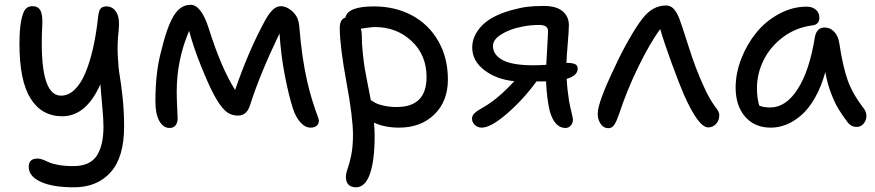

<svg xmlns="http://www.w3.org/2000/svg" viewBox="-20 -528 3687 809"><path d="M292 261.2Q201.7 261.2 151.4 238Q101.1 214.8 101.1 174.8Q101.1 140.1 138.2 140.1Q148.9 140.1 161.6 145Q174.3 149.9 186.8 156Q199.2 162.1 226.3 167Q253.4 171.9 289.1 171.9Q358.4 171.9 387.2 128.9Q416 85.9 416 4.9Q416 -26.4 410.4 -85Q404.8 -143.6 402.8 -172.9Q343.3 -38.1 242.2 -38.1Q155.8 -38.1 108.9 -112.8Q62 -187.5 62 -342.8Q62 -406.2 69.6 -442.6Q77.1 -479 88.1 -490.5Q99.1 -502 116.2 -502Q140.1 -502 150.1 -484.1Q160.2 -466.3 158.2 -423.8Q142.6 -125 236.8 -125Q268.1 -125 294.2 -149.9Q320.3 -174.8 339.4 -220Q358.4 -265.1 371.8 -324Q385.3 -382.8 393.1 -454.1Q396 -482.4 403.6 -491.7Q411.1 -501 429.2 -501Q454.6 -501 470 -477.1Q485.4 -453.1 480 -399.9Q473.6 -346.2 476.3 -292.5Q479 -238.8 484.9 -206.1Q490.7 -173.3 496.8 -115.5Q502.9 -57.6 502.9 4.9Q502.9 134.8 446 198Q389.2 261.2 292 261.2Z M693.8 11.2Q668.5 11.2 651.6 -17.8Q634.8 -46.9 634.8 -101.1Q634.8 -217.3 656.7 -303.2Q683.6 -416 712.2 -461.9Q740.7 -507.8 782.7 -507.8Q828.1 -507.8 859.9 -407.2Q912.6 -240.2 970.7 -148.9Q1023.4 -302.7 1086.9 -422.9Q1108.9 -466.3 1126.5 -484.1Q1144 -502 1163.6 -502Q1185.1 -502 1207.5 -483.9Q1222.7 -471.7 1231.2 -455.1Q1239.7 -438.5 1241.7 -409.2Q1252.4 -279.3 1274.9 -183.1Q1284.2 -141.6 1296.4 -103Q1308.6 -64.5 1316.2 -44.7Q1323.7 -24.9 1323.7 -20Q1323.7 -6.3 1314.5 1.7Q1305.2 9.8 1288.6 9.8Q1265.6 9.8 1245.6 -12.7Q1225.6 -35.2 1213.9 -71.8Q1195.8 -128.4 1179.7 -212.6Q1163.6 -296.9 1157.7 -387.2Q1072.8 -210 1032.7 -82Q1018.6 -41 982.9 -41Q949.7 -41 926.8 -63.5Q903.8 -85.9 880.9 -129.9Q859.4 -169.4 826.9 -250.2Q794.4 -331.1 776.9 -397.9Q724.6 -275.9 724.6 -142.1Q724.6 -112.8 726.6 -74.5Q728.5 -36.1 728.5 -29.8Q728.5 -11.7 720 -0.2Q711.4 11.2 693.8 11.2Z M1479.5 261.2Q1460 261.2 1448.7 250.2Q1437.5 239.3 1437.5 216.8Q1437.5 202.6 1444.8 182.6Q1452.1 162.6 1459.7 127Q1467.3 91.3 1467.3 40Q1467.3 -32.7 1439.9 -180.9Q1412.6 -329.1 1411.6 -405.8Q1410.2 -446.3 1435.5 -454.1Q1444.8 -501 1555.7 -501Q1643.6 -501 1714.1 -464.1Q1784.7 -427.2 1825.9 -356.4Q1867.2 -285.6 1867.2 -192.9Q1867.2 -101.1 1810.1 -45.7Q1752.9 9.8 1661.6 9.8Q1601.6 9.8 1555.7 -11.2Q1558.6 15.6 1558.6 45.9Q1558.6 147.9 1538.8 204.6Q1519 261.2 1479.5 261.2ZM1504.4 -378.9Q1504.4 -343.3 1508.8 -302.5Q1513.2 -261.7 1516.8 -239.7Q1520.5 -217.8 1530.5 -167.7Q1540.5 -117.7 1542.5 -106Q1557.1 -97.2 1564.9 -92.8Q1572.8 -88.4 1596.9 -82.8Q1621.1 -77.1 1651.4 -77.1Q1777.3 -77.1 1777.3 -203.1Q1777.3 -296.4 1714.1 -355.2Q1650.9 -414.1 1559.6 -414.1Q1547.9 -414.1 1525.1 -410.6Q1502.4 -407.2 1500.5 -407.2Q1504.4 -395.5 1504.4 -378.9Z M2009.8 9.8Q1993.2 9.8 1981 -1.5Q1968.8 -12.7 1968.8 -28.8Q1968.8 -40 1978.8 -50.3Q1988.8 -60.5 2013.7 -74.2Q2076.2 -108.9 2147 -186Q2073.2 -192.9 2021.5 -231.9Q1969.7 -271 1969.7 -328.1Q1969.7 -376.5 2009.3 -418.7Q2048.8 -460.9 2133.8 -484.9Q2174.3 -496.1 2203.1 -499.5Q2231.9 -502.9 2271 -502.9Q2324.7 -502.9 2350.8 -480.5Q2377 -458 2377 -421.9Q2377 -399.4 2372.1 -342.8Q2367.2 -286.1 2366.7 -263.2Q2389.6 -263.2 2401.9 -258.3Q2414.1 -253.4 2414.1 -238.8Q2414.1 -209 2367.7 -195.8Q2370.1 -150.4 2377.9 -101.1Q2379.9 -89.4 2384 -71.8Q2388.2 -54.2 2391.1 -41.5Q2394 -28.8 2394 -23.9Q2394 -9.3 2385 1Q2376 11.2 2362.8 11.2Q2317.4 11.2 2296.9 -58.1Q2284.2 -108.4 2280.8 -185.1H2272H2240.7Q2185.1 -108.9 2116.7 -49.6Q2048.3 9.8 2009.8 9.8ZM2057.1 -335Q2057.1 -296.9 2097.9 -274.9Q2138.7 -252.9 2228 -252.9Q2245.6 -252.9 2281.7 -254.9Q2282.7 -278.8 2285.9 -331.1Q2289.1 -383.3 2289.1 -397Q2289.1 -422.9 2252 -422.9Q2213.9 -422.9 2176.8 -415Q2126 -404.8 2091.6 -382.8Q2057.1 -360.8 2057.1 -335Z M2543 12.2Q2523.4 12.2 2511 -5.9Q2498.5 -23.9 2498.5 -48.8Q2498.5 -96.2 2569.8 -244.1Q2597.7 -305.2 2631.1 -363.5Q2664.6 -421.9 2687.5 -450.2Q2729.5 -504.9 2786.6 -504.9Q2805.7 -504.9 2818.8 -490.5Q2832 -476.1 2842.8 -448.2Q2852.5 -422.9 2875.2 -351.3Q2897.9 -279.8 2911.6 -244.1Q2955.1 -131.3 2988.8 -85Q2990.2 -82.5 2993.9 -77.6Q2997.6 -72.8 2999 -71Q3000.5 -69.3 3002.9 -65.4Q3005.4 -61.5 3006.3 -59.6Q3007.3 -57.6 3008.5 -54.4Q3009.8 -51.3 3010.3 -48.6Q3010.7 -45.9 3010.7 -43Q3010.7 -20.5 2997.1 -5.9Q2983.4 8.8 2963.9 8.8Q2922.9 8.8 2861.8 -128.9Q2842.3 -173.8 2810.3 -261.2Q2778.3 -348.6 2761.7 -405.8Q2717.8 -344.7 2670.4 -248Q2623 -151.4 2588.9 -48.8Q2578.6 -18.1 2568.8 -2.9Q2559.1 12.2 2543 12.2Z M3227.5 9.8Q3159.7 9.8 3119.6 -36.4Q3079.6 -82.5 3079.6 -159.2Q3079.6 -219.2 3103.3 -280.3Q3127 -341.3 3166.3 -389.9Q3205.6 -438.5 3262 -469.2Q3318.4 -500 3379.4 -500Q3402.3 -500 3417.5 -487.3Q3432.6 -474.6 3432.6 -452.1Q3432.6 -439 3424.8 -430.7Q3417 -422.4 3402.3 -420.9Q3334 -412.1 3280 -372.1Q3226.1 -332 3197.8 -275.1Q3169.4 -218.3 3169.4 -155.8Q3169.4 -115.2 3179.2 -83Q3196.8 -75.2 3225.6 -75.2Q3291 -75.2 3340.8 -152.1Q3390.6 -229 3413.6 -372.1Q3421.4 -412.1 3454.6 -412.1Q3478.5 -412.1 3495.4 -393.8Q3512.2 -375.5 3516.6 -345.2Q3530.8 -249.5 3551.5 -190.7Q3572.3 -131.8 3620.6 -69.8Q3630.9 -55.2 3630.6 -38.1Q3630.4 -21 3618.9 -7.1Q3607.4 6.8 3590.3 6.8Q3565.9 6.8 3550.3 -14.2Q3526.4 -46.4 3512 -70.3Q3497.6 -94.2 3481.9 -134.5Q3466.3 -174.8 3457.5 -224.1Q3440.4 -162.1 3413.8 -115.7Q3387.2 -69.3 3356.4 -42.7Q3325.7 -16.1 3293.5 -3.2Q3261.2 9.8 3227.5 9.8Z"/></svg>

Font: Shantell Sans Normal
Style: Regular
Weight: 400
Designer: Stephen Nixon, Anya Danilova, Shantell Martin
Foundry: Arrow Type
Version: Version 1.006;[559af2be0]